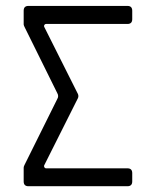

<svg xmlns="http://www.w3.org/2000/svg" viewBox="-20 -645 540 665"><path d="M438 -607.9V-578.6Q438 -562 421.4 -562H139.2Q136.2 -562 134 -559.1Q131.8 -556.2 132.8 -552.7L250 -319.3Q252.9 -312 250 -305.2L132.8 -71.8Q131.8 -68.8 133.8 -65.4Q135.7 -62 139.2 -62H421.4Q438 -62 438 -45.4V-16.6Q438 0 421.4 0H78.6Q62 0 62 -16.6V-64.5Q62 -68.4 65.4 -74.7L178.2 -301.8Q184.6 -312 178.2 -322.8L65.4 -550.8Q62.5 -556.2 62 -560.1V-607.9Q62 -624.5 78.6 -624.5H421.4Q438 -624.5 438 -607.9Z"/></svg>

Font: GOSTRUS
Style: type_B
Weight: 400
Designer: Юрий и Татьяна Кривогуз
Version: Version 02.00